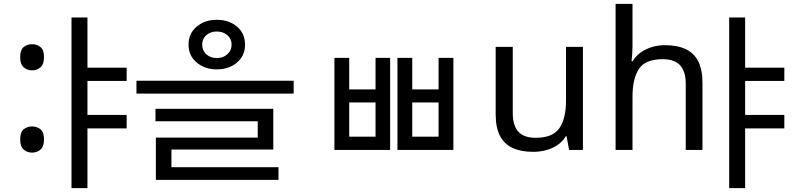

<svg xmlns="http://www.w3.org/2000/svg" viewBox="-20 -780 4122 999"><path d="M147 -414Q121 -414 103 -430Q85 -446 85 -482Q85 -520 103 -535Q121 -550 147 -550Q173 -550 191 -535Q209 -520 209 -482Q209 -446 191 -430Q173 -414 147 -414ZM147 14Q121 14 103 -2Q85 -18 85 -54Q85 -92 103 -107Q121 -122 147 -122Q173 -122 191 -107Q209 -92 209 -54Q209 -18 191 -2Q173 14 147 14Z M410 -428H639V-359H410ZM410 -182H639V-112H410ZM352 -689H435V199H352Z M1108 -677Q1171 -677 1213 -641.5Q1255 -606 1255 -548Q1255 -490 1213 -454.5Q1171 -419 1108 -419Q1046 -419 1003.5 -454.5Q961 -490 961 -548Q961 -606 1003.5 -641.5Q1046 -677 1108 -677ZM1108 -616Q1075 -616 1053.5 -597Q1032 -578 1032 -548Q1032 -517 1053.5 -497.5Q1075 -478 1108 -478Q1141 -478 1163 -497.5Q1185 -517 1185 -548Q1185 -578 1163 -597Q1141 -616 1108 -616ZM690 -360H1508V-293H690ZM789 -214H1402V-2H872V112H791V-64H1321V-149H789ZM791 90H1429V156H791Z M1720 -479H1797V-315H1934V-479H2010V0H1720ZM1797 -247V-69H1934V-247ZM2048 -479H2125V-315H2262V-479H2339V0H2048ZM2125 -247V-69H2262V-247Z M3013 -536V0H2941L2928 -71H2924Q2907 -43 2880 -25Q2853 -7 2821 1.5Q2789 10 2754 10Q2690 10 2646.5 -10.5Q2603 -31 2581 -74Q2559 -117 2559 -185V-536H2648V-191Q2648 -127 2677 -95Q2706 -63 2767 -63Q2856 -63 2890.5 -113Q2925 -163 2925 -257V-536Z M3271 -537Q3271 -518 3269.5 -498Q3268 -478 3266 -462H3272Q3289 -490 3315 -508Q3341 -526 3373 -535.5Q3405 -545 3439 -545Q3504 -545 3547.5 -524.5Q3591 -504 3613 -461Q3635 -418 3635 -349V0H3548V-343Q3548 -408 3519 -440Q3490 -472 3428 -472Q3338 -472 3304.5 -421.5Q3271 -371 3271 -277V0H3183V-760H3271Z M3832 -428H4061V-359H3832ZM3832 -182H4061V-112H3832ZM3774 -689H3857V199H3774Z"/></svg>

Font: hexkorean15
Style: Book
Weight: 400
Designer: Jelle Bosma - Monotype Design Team
Foundry: Monotype Imaging Inc.
Version: Version 2.003